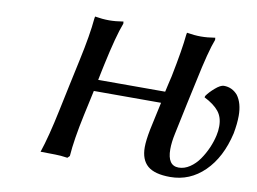

<svg xmlns="http://www.w3.org/2000/svg" viewBox="-73 -758 1169 875"><g transform="rotate(10 511.5 -320.5)"><path d="M690.9 -443.8Q717.3 -575.7 723.1 -640.1Q723.1 -640.6 724.1 -645.5Q725.1 -650.4 725.1 -650.9Q760.7 -645 790 -645Q819.8 -645 856 -650.9L856.9 -641.1Q835 -585 805.2 -441.9Q802.2 -429.2 781.7 -333.7Q761.2 -238.3 751 -188Q742.2 -147.5 742.2 -115.2Q742.2 -39.1 793.9 -39.1Q820.3 -39.1 845.2 -55.7Q870.1 -72.3 888.4 -98.6Q906.7 -125 919.7 -154.8Q932.6 -184.6 939 -213.9Q943.8 -233.9 943.8 -256.8Q943.8 -298.3 922.1 -325.2Q900.4 -352.1 855 -375L856.9 -381.8Q869.1 -399.9 893.3 -420.9Q917.5 -441.9 933.1 -441.9Q971.2 -441.9 997.1 -412.1Q1022.9 -377.4 1022.9 -318.8Q1022.9 -282.2 1014.2 -235.8Q987.8 -121.1 920.9 -55.7Q854 9.8 763.2 9.8Q690.9 9.8 658.4 -18.3Q626 -46.4 626 -104Q626 -134.8 636.2 -187Q640.6 -208.5 650.1 -251.5Q659.7 -294.4 664.1 -315.9H353Q348.6 -295.4 340.1 -256.3Q331.5 -217.3 328.1 -201.2Q302.2 -81.1 296.9 -4.9L287.1 4.9Q253.9 0 230 0L162.1 -1Q187 -74.2 213.9 -203.1Q222.2 -243.2 239.3 -323.5Q256.3 -403.8 265.1 -443.8Q291.5 -565.9 297.9 -640.1Q297.9 -640.6 298.8 -645.5Q299.8 -650.4 299.8 -650.9Q334.5 -645 365.2 -645Q395.5 -645 431.2 -650.9L432.1 -641.1Q408.7 -581.1 378.9 -441.9Q377.4 -435.1 372.1 -409.7Q366.7 -384.3 363.8 -369.1H673.8Q676.3 -382.3 682.4 -407.5Q688.5 -432.6 690.9 -443.8Z"/></g></svg>

Font: Linear Smooth
Style: Bold Italic
Weight: 700
Designer: Philipp H. Poll, Flanker
Foundry: Philipp H. Poll, reworked by Flanker
Version: Version 1.061 | FøM Fix